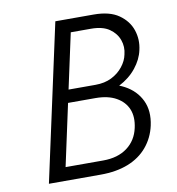

<svg xmlns="http://www.w3.org/2000/svg" viewBox="-76 -727 733 795"><g transform="rotate(-10 290.5 -329.0)"><path d="M66 0 209 -658H370Q437 -658 475.5 -631Q514 -604 527.5 -563.5Q541 -523 531 -480Q523 -442 495 -407Q467 -372 423 -349.5Q379 -327 322 -327L330 -365Q398 -365 445.5 -339.5Q493 -314 514.5 -269Q536 -224 523 -164Q512 -114 480.5 -76.5Q449 -39 399.5 -19.5Q350 0 284 0ZM146 -56H304Q366 -56 405.5 -85.5Q445 -115 456 -166Q466 -211 452.5 -244Q439 -277 404.5 -296.5Q370 -316 317 -316H177L190 -370H327Q366 -370 395 -384.5Q424 -399 443 -423Q462 -447 467 -473Q475 -504 464.5 -533.5Q454 -563 426 -582.5Q398 -602 349 -602H264Z"/></g></svg>

Font: Ysabeau Infant
Style: Italic
Weight: 400
Italic angle: -12°
Designer: Christian Thalmann (Catharsis Fonts)
Version: Version 2.001;gftools[0.9.30]; featfreeze: ss01,ss02,lnum